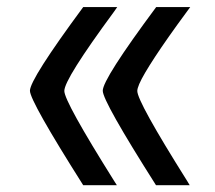

<svg xmlns="http://www.w3.org/2000/svg" viewBox="-20 -532 618 551"><path d="M218.8 -0.5H315.4L307.6 -12.7C212.2 -164.7 164.6 -250.8 164.6 -271C164.6 -282.4 176.4 -306.9 200 -344.5C223.6 -382.1 259.4 -433.6 307.6 -499L316.4 -511.7H218.8C116.9 -373.7 65.9 -293.6 65.9 -271.5C66.2 -251.3 117.2 -161 218.8 -0.5ZM427.7 -0.5H524.4L517.1 -12.7C421.7 -164.4 374 -250.5 374 -271C374 -275.6 375.9 -282.2 379.6 -291C383.4 -299.8 389.1 -310.7 396.7 -323.7C404.4 -336.8 413.9 -352 425.3 -369.4C436.7 -386.8 450 -406.2 465.1 -427.7C480.2 -449.2 497.4 -473 516.6 -499L525.9 -511.7H428.2C325.7 -373.7 274.6 -293.6 274.9 -271.5C274.9 -251.3 325.8 -161 427.7 -0.5Z"/></svg>

Font: Dirooz FD
Style: FD
Weight: 400
Foundry: DejaVu fonts team - Redesigned by Saber Rastikerdar
Version: Version 0.2.1